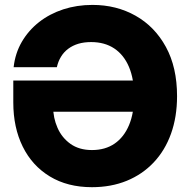

<svg xmlns="http://www.w3.org/2000/svg" viewBox="-20 -759 777 790"><path d="M358.4 11.2Q257.8 11.2 185.1 -33Q112.3 -77.1 73.5 -155.8Q34.7 -234.4 34.7 -337.4V-427.7H598.6V-299.3H163.6L198.7 -319.3Q198.7 -273.9 216.6 -233.2Q234.4 -192.4 270 -167Q305.7 -141.6 358.4 -141.6Q413.1 -141.6 451.7 -168.2Q490.2 -194.8 511 -244.4Q531.7 -293.9 531.7 -363.8Q531.7 -434.1 510.7 -483.6Q489.7 -533.2 450.2 -559.6Q410.6 -585.9 355 -585.9Q325.7 -585.9 302.2 -578.9Q278.8 -571.8 260.7 -558.3Q242.7 -544.9 231 -525.6Q219.2 -506.3 213.9 -482.4H36.1Q42.5 -540 69.8 -586.9Q97.2 -633.8 140.6 -668Q184.1 -702.1 240.2 -720.5Q296.4 -738.8 360.4 -738.8Q459 -738.8 537.8 -694.3Q616.7 -649.9 662.6 -565.9Q708.5 -481.9 708.5 -363.3Q708.5 -277.8 683.6 -208.7Q658.7 -139.6 612.3 -90.6Q565.9 -41.5 501.5 -15.1Q437 11.2 358.4 11.2Z"/></svg>

Font: Inter 28pt ExtraBold
Style: Regular
Weight: 800
Designer: Rasmus Andersson
Foundry: rsms
Version: Version 4.001;git-66647c0bb